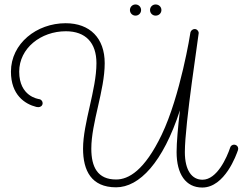

<svg xmlns="http://www.w3.org/2000/svg" viewBox="-20 -810 1087 860"><path d="M786 -316C777 -240 771 -171 771 -129C771 -30 812 30 886 30C987 30 1039 -117 1046 -138C1046 -140 1047 -142 1047 -144C1047 -153 1040 -162 1028 -162C1021 -162 1013 -157 1011 -149C996 -104 952 -5 887 -5C840 -5 808 -46 808 -129C808 -255 870 -651 870 -662C870 -671 862 -680 852 -680C843 -680 835 -673 833 -665C833 -662 788 -381 704 -206C627 -46 556 -6 500 -6C417 -6 389 -62 389 -144C389 -260 449 -405 449 -527C449 -639 383 -706 274 -706C144 -706 29 -615 29 -489C29 -385 91 -344 143 -331C144 -331 151 -330 152 -330C162 -330 171 -337 171 -348C171 -356 165 -365 155 -366C151 -367 66 -378 66 -489C66 -594 163 -670 275 -670C364 -670 412 -618 412 -527C412 -408 352 -259 352 -144C352 -46 389 29 500 29C604 29 710 -82 786 -316ZM703 -765C703 -779 692 -790 677 -790C663 -790 652 -779 652 -765C652 -751 663 -740 677 -740C692 -740 703 -751 703 -765ZM612 -765C612 -779 601 -790 587 -790C573 -790 562 -779 562 -765C562 -751 573 -740 587 -740C601 -740 612 -751 612 -765Z"/></svg>

Font: Sacramento
Style: Regular
Weight: 400
Designer: Astigmatic (AOETI)
Foundry: Astigmatic (AOETI)
Version: Version 1.000